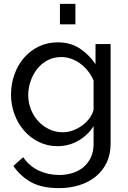

<svg xmlns="http://www.w3.org/2000/svg" viewBox="-20 -750 663 993"><path d="M278 6Q225 6 180.5 -16Q136 -38 104 -75Q72 -112 54.5 -160Q37 -208 37 -260Q37 -315 54.5 -364.5Q72 -414 104 -451Q136 -488 180.5 -509.5Q225 -531 279 -531Q345 -531 393 -499Q441 -467 474 -418V-522H552V-6Q552 50 531 92.5Q510 135 474 164Q438 193 389.5 208Q341 223 286 223Q197 223 141.5 192.5Q86 162 49 108L100 63Q131 109 180 132Q229 155 286 155Q322 155 354.5 145Q387 135 411 115Q435 95 449.5 65Q464 35 464 -6V-98Q449 -74 428.5 -54.5Q408 -35 384 -21.5Q360 -8 333 -1Q306 6 278 6ZM305 -66Q333 -66 359 -76Q385 -86 407 -102.5Q429 -119 444 -140Q459 -161 464 -183V-333Q453 -360 435.5 -382Q418 -404 396 -420.5Q374 -437 348.5 -446Q323 -455 297 -455Q257 -455 225.5 -438Q194 -421 172 -393Q150 -365 138 -329.5Q126 -294 126 -258Q126 -219 140 -184Q154 -149 178 -123Q202 -97 234.5 -81.5Q267 -66 305 -66ZM290 -624V-730H370V-624Z"/></svg>

Font: Raleway Medium Alt1
Style: Regular
Weight: 500
Designer: Matt McInerney, Pablo Impallari, Rodrigo Fuenzalida
Foundry: Matt McInerney, Pablo Impallari, Rodrigo Fuenzalida
Version: Version 3.000g; ttfautohint (v1.5) -l 8 -r 28 -G 28 -x 14 -D